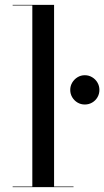

<svg xmlns="http://www.w3.org/2000/svg" viewBox="-20 -770 429 790"><path d="M202.5 -750V-2.5H282.5V0H32V-2.5H113V-747.5H32V-750ZM329 -340Q312.5 -340 299 -348Q285.5 -356 277.2 -369.8Q269 -383.5 269 -400Q269 -416.5 277.2 -430.2Q285.5 -444 299 -452.2Q312.5 -460.5 329 -460.5Q345.5 -460.5 359.2 -452.2Q373 -444 381 -430.2Q389 -416.5 389 -400Q389 -383.5 381 -369.8Q373 -356 359.2 -348Q345.5 -340 329 -340Z"/></svg>

Font: Bodoni Moda 72pt
Style: Regular
Weight: 400
Designer: Owen Earl
Foundry: indestructible type
Version: Version 2.005